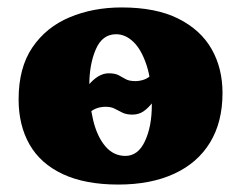

<svg xmlns="http://www.w3.org/2000/svg" viewBox="-20 -487 648 516"><path d="M298 9Q209 9 149 -19Q89 -47 59.5 -98.5Q30 -150 30 -220Q30 -305 67 -359.5Q104 -414 167 -440.5Q230 -467 307 -467Q399 -467 459 -437Q519 -407 548.5 -355.5Q578 -304 578 -237Q578 -159 544.5 -104Q511 -49 448 -20Q385 9 298 9ZM317 -68Q351 -68 369.5 -107.5Q388 -147 388 -204Q388 -269 374 -311.5Q360 -354 338.5 -374.5Q317 -395 292 -395Q255 -395 237.5 -354.5Q220 -314 220 -258Q220 -207 230.5 -163.5Q241 -120 263 -94Q285 -68 317 -68ZM336 -179Q320 -179 309.5 -184Q299 -189 289 -194.5Q279 -200 264 -200Q234 -200 215 -179V-255Q243 -290 272 -290Q289 -290 298.5 -285Q308 -280 317.5 -274.5Q327 -269 344 -269Q355 -269 367 -273Q379 -277 392 -290V-214Q379 -197 366 -188Q353 -179 336 -179Z"/></svg>

Font: Vollkorn Black
Style: Regular
Weight: 900
Designer: Friedrich Althausen
Foundry: Friedrich Althausen
Version: Version 5.000